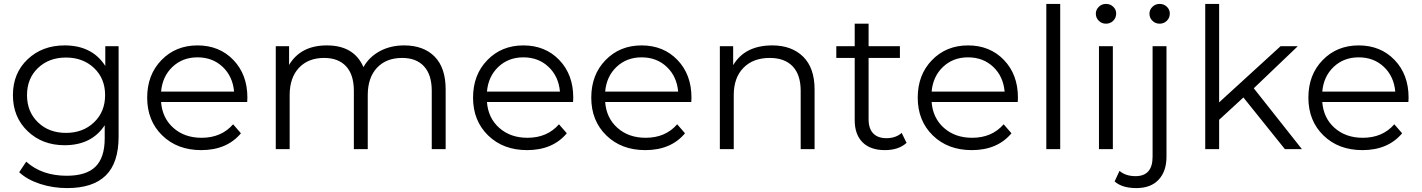

<svg xmlns="http://www.w3.org/2000/svg" viewBox="-20 -762 7263 981"><path d="M323 199Q250 199 184.5 177.5Q119 156 78 118L114 64Q194 136 321 136Q421 136 468 89.5Q515 43 515 -55V-122Q448 -20 310 -20Q196 -20 121 -92Q46 -164 46 -276Q46 -388 121 -459Q196 -530 310 -530Q451 -530 518 -425V-526H586V-64Q586 70 520.5 134.5Q455 199 323 199ZM174 -414.5Q118 -361 118 -276Q118 -191 174 -137Q230 -83 317 -83Q404 -83 460.5 -137Q517 -191 517 -276Q517 -361 460.5 -414.5Q404 -468 317 -468Q230 -468 174 -414.5Z M1008 5Q886 5 809 -70Q732 -145 732 -263Q732 -380 805 -455Q878 -530 989 -530Q1101 -530 1172.5 -455.5Q1244 -381 1244 -263Q1244 -260 1243.5 -252.5Q1243 -245 1243 -241H803Q809 -159 866 -108.5Q923 -58 1010 -58Q1111 -58 1171 -127L1211 -81Q1139 5 1008 5ZM803 -294H1176Q1169 -372 1117.5 -420.5Q1066 -469 989 -469Q913 -469 861.5 -420.5Q810 -372 803 -294Z M2045 -530Q2144 -530 2200.5 -473Q2257 -416 2257 -305V0H2186V-298Q2186 -380 2146.5 -423Q2107 -466 2035 -466Q1953 -466 1906 -415.5Q1859 -365 1859 -276V0H1788V-298Q1788 -380 1748.5 -423Q1709 -466 1636 -466Q1555 -466 1507.5 -415.5Q1460 -365 1460 -276V0H1389V-526H1457V-430Q1516 -530 1650 -530Q1789 -530 1837 -419Q1866 -471 1920.5 -500.5Q1975 -530 2045 -530Z M2673 5Q2551 5 2474 -70Q2397 -145 2397 -263Q2397 -380 2470 -455Q2543 -530 2654 -530Q2766 -530 2837.5 -455.5Q2909 -381 2909 -263Q2909 -260 2908.5 -252.5Q2908 -245 2908 -241H2468Q2474 -159 2531 -108.5Q2588 -58 2675 -58Q2776 -58 2836 -127L2876 -81Q2804 5 2673 5ZM2468 -294H2841Q2834 -372 2782.5 -420.5Q2731 -469 2654 -469Q2578 -469 2526.5 -420.5Q2475 -372 2468 -294Z M3277 5Q3155 5 3078 -70Q3001 -145 3001 -263Q3001 -380 3074 -455Q3147 -530 3258 -530Q3370 -530 3441.5 -455.5Q3513 -381 3513 -263Q3513 -260 3512.5 -252.5Q3512 -245 3512 -241H3072Q3078 -159 3135 -108.5Q3192 -58 3279 -58Q3380 -58 3440 -127L3480 -81Q3408 5 3277 5ZM3072 -294H3445Q3438 -372 3386.5 -420.5Q3335 -469 3258 -469Q3182 -469 3130.5 -420.5Q3079 -372 3072 -294Z M3926 -530Q4025 -530 4083.5 -472.5Q4142 -415 4142 -305V0H4071V-298Q4071 -380 4030 -423Q3989 -466 3913 -466Q3828 -466 3778.5 -415.5Q3729 -365 3729 -276V0H3658V-526H3726V-429Q3786 -530 3926 -530Z M4501 5Q4427 5 4387 -35Q4347 -75 4347 -148V-466H4253V-526H4347V-641H4418V-526H4578V-466H4418V-152Q4418 -105 4441.5 -80.5Q4465 -56 4509 -56Q4557 -56 4587 -83L4612 -32Q4571 5 4501 5Z M4945 5Q4823 5 4746 -70Q4669 -145 4669 -263Q4669 -380 4742 -455Q4815 -530 4926 -530Q5038 -530 5109.5 -455.5Q5181 -381 5181 -263Q5181 -260 5180.5 -252.5Q5180 -245 5180 -241H4740Q4746 -159 4803 -108.5Q4860 -58 4947 -58Q5048 -58 5108 -127L5148 -81Q5076 5 4945 5ZM4740 -294H5113Q5106 -372 5054.5 -420.5Q5003 -469 4926 -469Q4850 -469 4798.5 -420.5Q4747 -372 4740 -294Z M5326 0V-742H5397V0Z M5595 0V-526H5666V0ZM5579 -692Q5579 -712 5594 -727Q5609 -742 5631 -742Q5653 -742 5668 -727.5Q5683 -713 5683 -693Q5683 -671 5668 -656Q5653 -641 5631 -641Q5609 -641 5594 -656Q5579 -671 5579 -692Z M5786 199Q5713 199 5675 165L5700 111Q5731 138 5782 138Q5869 138 5869 39V-526H5940V39Q5940 113 5900 156Q5860 199 5786 199ZM5853 -692Q5853 -712 5868 -727Q5883 -742 5905 -742Q5927 -742 5942 -727.5Q5957 -713 5957 -693Q5957 -671 5942 -656Q5927 -641 5905 -641Q5883 -641 5868 -656Q5853 -671 5853 -692Z M6138 0V-742H6209V-239L6523 -526H6611L6386 -311L6632 0H6545L6333 -264L6209 -150V0Z M6941 5Q6819 5 6742 -70Q6665 -145 6665 -263Q6665 -380 6738 -455Q6811 -530 6922 -530Q7034 -530 7105.5 -455.5Q7177 -381 7177 -263Q7177 -260 7176.5 -252.5Q7176 -245 7176 -241H6736Q6742 -159 6799 -108.5Q6856 -58 6943 -58Q7044 -58 7104 -127L7144 -81Q7072 5 6941 5ZM6736 -294H7109Q7102 -372 7050.5 -420.5Q6999 -469 6922 -469Q6846 -469 6794.5 -420.5Q6743 -372 6736 -294Z"/></svg>

Font: Belfius21
Style: Regular
Weight: 400
Designer: Montserrat's base design by Julieta Ulanovsky, modified by Coast SPRL for Belfius Bank NV.
Foundry: Montserrat's base design by Julieta Ulanovsky, modified by Coast SPRL for Belfius Bank NV.
Version: Version 2.000;FEAKit 1.0